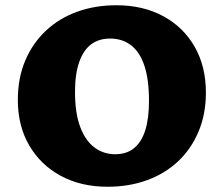

<svg xmlns="http://www.w3.org/2000/svg" viewBox="-20 -695 853 732"><path d="M390 17Q289 17 212 -24.5Q135 -66 91.5 -140.5Q48 -215 48 -314Q48 -397 76 -463.5Q104 -530 154.5 -577.5Q205 -625 273.5 -650Q342 -675 424 -675Q525 -675 602 -633.5Q679 -592 722 -517Q765 -442 765 -342Q765 -260 737 -193.5Q709 -127 659 -80Q609 -33 540.5 -8Q472 17 390 17ZM419 -107Q463 -107 491.5 -130.5Q520 -154 534 -199Q548 -244 548 -310Q548 -392 530.5 -444.5Q513 -497 479.5 -522.5Q446 -548 400 -548Q357 -548 327.5 -526Q298 -504 282 -458.5Q266 -413 266 -345Q266 -263 286 -210.5Q306 -158 340.5 -132.5Q375 -107 419 -107Z"/></svg>

Font: Ysabeau Office Black
Style: Regular
Weight: 900
Designer: Christian Thalmann (Catharsis Fonts)
Version: Version 2.001;gftools[0.9.30]; featfreeze: tnum,lnum,ss02